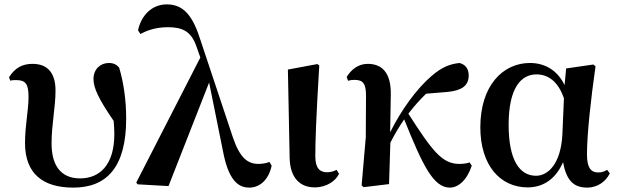

<svg xmlns="http://www.w3.org/2000/svg" viewBox="-20 -839 2814 875"><path d="M314 16C468 16 555 -79 555 -298C555 -385 543 -464 523 -531C511 -545 497 -552 476 -552C438 -552 406 -524 406 -479C406 -439 428 -390 498 -288C500 -267 501 -247 501 -228C501 -88 435 -26 345 -26C255 -26 215 -88 215 -185C215 -272 233 -350 233 -426C233 -503 200 -548 128 -548C81 -548 48 -529 21 -487L27 -471C35 -474 44 -474 54 -474C97 -474 110 -456 110 -397C110 -336 94 -267 94 -187C94 -49 174 16 314 16Z M1116 16C1166 16 1205 -22 1218 -84L1208 -101C1194 -95 1173 -92 1158 -92C1109 -92 1073 -119 1041 -214L890 -667C855 -775 811 -819 740 -819C672 -819 624 -769 609 -701L620 -684C649 -700 690 -715 745 -715C811 -715 852 -697 876 -625L893 -577L601 -7L607 1L748 9L933 -463L996 -151C1021 -18 1065 16 1116 16Z M1414 15C1470 15 1511 -16 1525 -47L1514 -65C1502 -59 1489 -54 1470 -54C1440 -54 1417 -70 1417 -126C1417 -197 1420 -288 1435 -541L1426 -547L1292 -522L1300 -119C1302 -29 1347 15 1414 15Z M2030 16C2068 16 2108 -17 2130 -84L2120 -99C2111 -95 2094 -92 2073 -92C1994 -92 1949 -153 1841 -321C1868 -356 1895 -386 1922 -412L2019 -420C2082 -426 2116 -447 2116 -495C2116 -530 2097 -546 2074 -552C2031 -547 1996 -535 1947 -493C1879 -435 1808 -337 1758 -236L1761 -410C1762 -510 1719 -548 1656 -548C1611 -548 1579 -520 1560 -488L1566 -471C1576 -474 1585 -475 1595 -475C1634 -475 1648 -459 1648 -403L1647 -214L1628 6L1637 14L1753 0L1759 -189C1782 -233 1798 -260 1822 -295C1906 -86 1955 16 2030 16Z M2385 15C2447 15 2509 -15 2546 -100C2561 -18 2593 16 2656 16C2704 16 2742 -13 2759 -49L2747 -65C2735 -58 2724 -53 2707 -53C2672 -53 2655 -76 2655 -135C2655 -229 2673 -389 2694 -537L2684 -545L2560 -527L2553 -451C2522 -516 2466 -552 2395 -552C2272 -552 2169 -449 2169 -259C2169 -86 2259 15 2385 15ZM2550 -391 2543 -227C2536 -90 2476 -38 2423 -38C2348 -38 2298 -109 2298 -270C2298 -441 2356 -500 2425 -500C2476 -500 2523 -470 2550 -391Z"/></svg>

Font: Noto Serif CJK KR
Style: Bold
Weight: 700
Designer: Ryoko NISHIZUKA 西塚涼子 (kana & ideographs); Frank Grießhammer (Latin, Greek & Cyrillic); Wenlong ZHANG 张文龙 (bopomofo); San
Foundry: Adobe
Version: Version 2.001;hotconv 1.1.0;makeotfexe 2.6.0